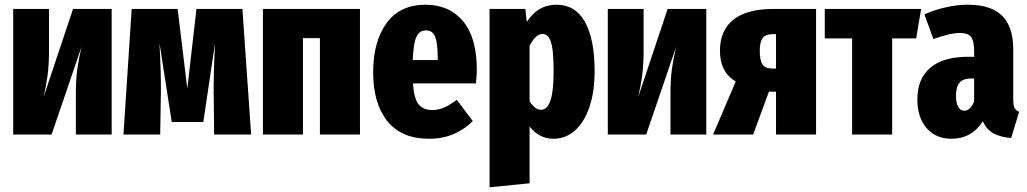

<svg xmlns="http://www.w3.org/2000/svg" viewBox="-20 -571 4359 815"><path d="M454 0H302V-174Q302 -233 308 -277Q314 -321 326 -372L199 0H36V-533H188V-356Q188 -297 182 -251.5Q176 -206 165 -159L290 -533H454Z M1046 0H889L887 -180Q886 -254 893 -389L843 -53H709L657 -388Q664 -254 663 -180L660 0H504L539 -533H734L775 -195L814 -533H1009Z M1338 -409H1266V0H1096V-533H1508V0H1338Z M2000 -217H1733Q1737 -152 1757 -128Q1777 -104 1814 -104Q1841 -104 1865 -114.5Q1889 -125 1919 -147L1987 -57Q1952 -22 1905.5 -2Q1859 18 1801 18Q1684 18 1624 -57Q1564 -132 1564 -264Q1564 -395 1621 -473Q1678 -551 1786 -551Q1887 -551 1945.5 -481Q2004 -411 2004 -275Q2004 -251 2000 -217ZM1838 -323Q1838 -386 1827.5 -414Q1817 -442 1788 -442Q1761 -442 1748 -415.5Q1735 -389 1732 -316H1838Z M2504 -268Q2504 -181 2482 -116.5Q2460 -52 2420.5 -17Q2381 18 2329 18Q2269 18 2228 -34V207L2058 224V-533H2210L2216 -478Q2242 -517 2273 -534Q2304 -551 2343 -551Q2422 -551 2463 -478Q2504 -405 2504 -268ZM2330 -266Q2330 -362 2318 -394.5Q2306 -427 2283 -427Q2254 -427 2228 -377V-141Q2240 -123 2251.5 -114Q2263 -105 2277 -105Q2330 -105 2330 -266Z M2978 0H2826V-174Q2826 -233 2832 -277Q2838 -321 2850 -372L2723 0H2560V-533H2712V-356Q2712 -297 2706 -251.5Q2700 -206 2689 -159L2814 -533H2978Z M3444 -533V0H3274V-182H3244L3177 0H3007L3103 -225Q3036 -265 3036 -355Q3036 -442 3093 -487.5Q3150 -533 3262 -533ZM3274 -280V-426H3259Q3230 -426 3217.5 -409.5Q3205 -393 3205 -355Q3205 -314 3217 -297Q3229 -280 3256 -280Z M3869 -408H3767V0H3597V-408H3481V-533H3890Z M4306 -96 4272 15Q4226 11 4197 -5Q4168 -21 4152 -56Q4104 18 4019 18Q3952 18 3913 -27.5Q3874 -73 3874 -149Q3874 -237 3929 -283.5Q3984 -330 4089 -330H4115V-351Q4115 -397 4102 -414Q4089 -431 4054 -431Q4012 -431 3942 -405L3904 -510Q3946 -529 3995 -540Q4044 -551 4088 -551Q4186 -551 4233.5 -504.5Q4281 -458 4281 -361V-150Q4281 -125 4286 -114Q4291 -103 4306 -96ZM4115 -141V-238H4103Q4069 -238 4053.5 -220.5Q4038 -203 4038 -165Q4038 -134 4047.5 -117.5Q4057 -101 4073 -101Q4086 -101 4097 -111.5Q4108 -122 4115 -141Z"/></svg>

Font: Fira Sans Compressed ExtraBold
Style: Regular
Weight: 800
Width: 1
Designer: bBox Type GmbH & Carrois Corporate GbR & Edenspiekermann AG
Foundry: bBox Type GmbH & Carrois Corporate GbR & Edenspiekermann AG
Version: Version 4.301